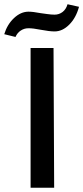

<svg xmlns="http://www.w3.org/2000/svg" viewBox="-38 -884 392 904"><path d="M-18 -723Q-4 -769 28 -799Q60 -829 96 -829Q117 -829 154 -822Q162 -821 183 -818Q204 -815 219 -815Q240 -815 256.5 -827.5Q273 -840 280 -864L334 -852Q320 -800 288 -768Q256 -736 219 -736Q195 -736 153 -744Q118 -751 96 -751Q76 -751 59.5 -740Q43 -729 35 -710ZM106 -658H214L217 0H106Z"/></svg>

Font: Ysabeau SC Semibold
Style: Regular
Weight: 600
Designer: Christian Thalmann (Catharsis Fonts)
Version: Version 0.003